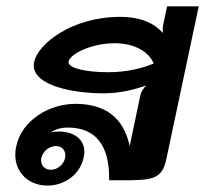

<svg xmlns="http://www.w3.org/2000/svg" viewBox="-20 -570 648 607"><path d="M342.5 -433.3C405 -433.3 450.8 -406.7 465.8 -369.2C432.5 -355 382.5 -341.7 322.5 -341.7C252.5 -341.7 196.7 -354.2 196.7 -373.3V-375C201.7 -400.8 271.7 -433.3 342.5 -433.3ZM156.7 -108.3C175 -108.3 186.7 -95.8 186.7 -78.3C186.7 -75.8 186.7 -73.3 185.8 -70.8C181.7 -50 161.7 -33.3 140.8 -33.3C122.5 -33.3 110 -45.8 110 -63.3C110 -65.8 110 -68.3 110.8 -70.8C115 -91.7 135.8 -108.3 156.7 -108.3ZM508.3 -550 495.8 -491.7C494.2 -482.5 494.2 -473.3 495 -465.8C468.3 -495.8 425.8 -516.7 360 -516.7C206.7 -516.7 100 -430.8 88.3 -375C87.5 -370.8 86.7 -367.5 86.7 -363.3C86.7 -301.7 202.5 -275 308.3 -275C359.2 -275 405 -286.7 442.5 -300C433.3 -290.8 425.8 -280 423.3 -266.7L390 -108.3C375.8 -173.3 336.7 -241.7 218.3 -241.7C135.8 -241.7 48.3 -189.2 31.7 -108.3C29.2 -99.2 28.3 -90 28.3 -80.8C28.3 -23.3 71.7 16.7 130 16.7C183.3 16.7 232.5 -17.5 244.2 -70.8C245.8 -77.5 246.7 -84.2 246.7 -90C246.7 -130.8 212.5 -154.2 165.8 -154.2C157.5 -154.2 149.2 -153.3 140.8 -150.8C153.3 -160.8 171.7 -166.7 194.2 -166.7C306.7 -166.7 325 -75 325 -9.2V0H366.7C460 0 492.5 -2.5 505.8 -66.7L608.3 -550Z"/></svg>

Font: BoonHome
Style: Bold Oblique
Weight: 700
Italic angle: -12°
Designer: Sungsit Sawaiwan
Foundry: Sungsit Sawaiwan
Version: Version 0.2